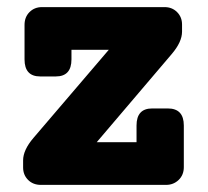

<svg xmlns="http://www.w3.org/2000/svg" viewBox="-20 -520 585 540"><path d="M452 -215Q497 -215 497 -167V-50Q497 -28 482.5 -14Q468 0 447 0H95Q73 0 59 -14Q45 -28 45 -49V-69Q45 -98 74 -132L286 -380H181V-353Q181 -305 137 -305H93Q49 -305 49 -353V-450Q49 -472 63 -486Q77 -500 98 -500H443Q464 -500 478 -486Q492 -472 492 -451V-431Q492 -402 463 -368L252 -120H364V-167Q364 -215 408 -215Z"/></svg>

Font: Solway ExtraBold
Style: Regular
Weight: 800
Designer: Mariya V. Pigoulevskaya
Foundry: The Northern Block Ltd.
Version: Version 1.000;hotconv 1.0.109;makeotfexe 2.5.65596